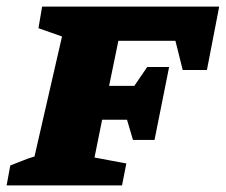

<svg xmlns="http://www.w3.org/2000/svg" viewBox="-43 -559 681 579"><path d="M358 -137 340 -198H265L242 -84L338 -66L325 0H-23L-12 -60Q7 -67 25 -74.5Q43 -82 61 -87L144 -449L73 -474L84 -539H618L581 -348H508L486 -436H314L286 -300H362L401 -357H467L423 -137Z"/></svg>

Font: Piazzolla SC ExtraBold
Style: Italic
Weight: 800
Italic angle: -11.3°
Designer: Juan Pablo del Peral
Foundry: Huerta Tipografica
Version: Version 1.330